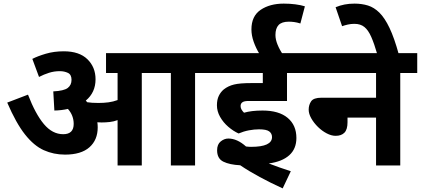

<svg xmlns="http://www.w3.org/2000/svg" viewBox="-20 -916 2330 1063"><path d="M521 -211Q521 -141 475 -100.5Q429 -60 340 -60Q277 -60 222.5 -84.5Q168 -109 118.5 -171.5Q69 -234 20 -348L135 -392Q176 -285 223 -229Q270 -173 330 -173Q388 -173 388 -230Q388 -277 356 -313Q322 -305 281 -304L275 -410Q334 -413 355 -429Q376 -445 376 -474Q376 -503 356 -512.5Q336 -522 311 -522Q280 -522 251.5 -513Q223 -504 196 -490L159 -590Q188 -605 233.5 -618.5Q279 -632 333 -632Q419 -632 464 -588Q509 -544 509 -477Q509 -404 455 -359Q459 -354 463 -350Q476 -348 491 -347Q506 -346 525 -346Q555 -346 581 -349.5Q607 -353 631 -362V-512H567V-622H1154V-512H1060V0H926V-512H765V0H631V-251Q610 -243 587.5 -240.5Q565 -238 542 -238Q531 -238 519 -239Q521 -225 521 -211Z M1414 -200Q1388 -200 1358.5 -194.5Q1329 -189 1301 -177Q1272 -190 1244 -214Q1216 -238 1198.5 -269Q1181 -300 1181 -333Q1181 -364 1191.5 -385.5Q1202 -407 1219 -421Q1243 -440 1275.5 -448Q1308 -456 1371 -456H1435V-512H1140V-622H1672V-512H1569V-357H1361Q1345 -357 1337 -355.5Q1329 -354 1324 -351Q1312 -344 1312 -329Q1312 -318 1317.5 -309Q1323 -300 1331 -292Q1352 -298 1377 -301Q1402 -304 1434 -304Q1524 -304 1572.5 -263.5Q1621 -223 1621 -152Q1621 -92 1581.5 -56.5Q1542 -21 1468 -11Q1496 0 1527.5 11Q1559 22 1590 32L1545 127Q1479 97 1418 64Q1357 31 1310 -1Q1251 -4 1216.5 -21Q1182 -38 1182 -84Q1182 -117 1202 -133Q1222 -149 1244 -149Q1293 -149 1342 -105Q1356 -103 1370 -103Q1486 -103 1486 -157Q1486 -177 1470.5 -188.5Q1455 -200 1414 -200ZM1418 -615Q1397 -649 1384.5 -684.5Q1372 -720 1372 -753Q1372 -827 1423 -861.5Q1474 -896 1551 -896Q1585 -896 1615.5 -892Q1646 -888 1668 -881L1643 -786Q1624 -792 1608.5 -794Q1593 -796 1579 -796Q1540 -796 1522.5 -777.5Q1505 -759 1505 -722Q1505 -697 1517 -668Q1529 -639 1546 -615Z M1658 -622H2290V-512H2196V0H2062V-265H1904V-239Q1904 -199 1887 -181.5Q1870 -164 1838 -164Q1815 -164 1789 -177.5Q1763 -191 1740.5 -213Q1718 -235 1703.5 -260.5Q1689 -286 1689 -309Q1689 -335 1702.5 -355Q1716 -375 1760 -375H2062V-512H1658Z M2069 -615Q2052 -674 2035.5 -711.5Q2019 -749 1997.5 -766.5Q1976 -784 1942 -784Q1923 -784 1905.5 -780Q1888 -776 1874 -771L1838 -876Q1862 -886 1887.5 -891Q1913 -896 1943 -896Q1983 -896 2017 -885.5Q2051 -875 2080.5 -846Q2110 -817 2136.5 -761.5Q2163 -706 2188 -615Z"/></svg>

Font: RS Noto Sans
Style: Bold
Weight: 700
Designer: Monotype Design Team
Foundry: Monotype Imaging Inc.
Version: Version 3.10